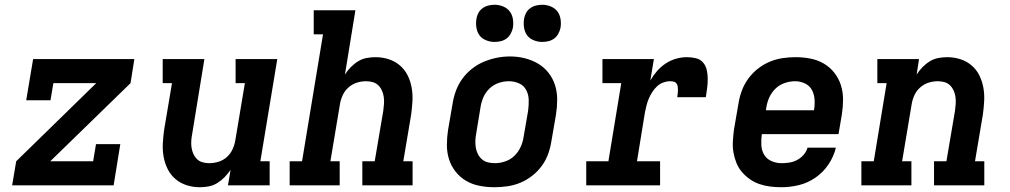

<svg xmlns="http://www.w3.org/2000/svg" viewBox="-20 -778 4240 806"><path d="M31 0 48 -101 384 -429H204L192 -357H90L119 -530H544L528 -429L191 -101H371L383 -173H485L457 0Z M819 8Q790 8 763.5 -0.5Q737 -9 716.5 -26.5Q696 -44 684 -68Q672 -92 667 -119.5Q662 -147 663.5 -175.5Q665 -204 669 -233L702 -429H663V-530H838L787 -217Q784 -202 783 -187.5Q782 -173 784 -159Q786 -145 791.5 -132.5Q797 -120 806.5 -110.5Q816 -101 829.5 -97Q843 -93 858 -93Q878 -93 897.5 -99Q917 -105 932.5 -119Q948 -133 956.5 -152Q965 -171 968 -190L1008 -429H969V-530H1144L1073 -101H1112V0H937L948 -65Q937 -49 923 -34.5Q909 -20 892 -9.5Q875 1 856 4.5Q837 8 819 8Z M1196 0V-101H1248L1336 -634H1297V-735H1472L1428 -465Q1438 -481 1452 -495.5Q1466 -510 1483 -520.5Q1500 -531 1519 -534.5Q1538 -538 1556 -538Q1585 -538 1611.5 -529.5Q1638 -521 1658.5 -503.5Q1679 -486 1691 -462Q1703 -438 1708 -410.5Q1713 -383 1711.5 -354.5Q1710 -326 1706 -297L1673 -101H1712V0H1501V-101H1553L1589 -313Q1591 -328 1592 -342.5Q1593 -357 1591 -371Q1589 -385 1583.5 -397.5Q1578 -410 1568.5 -419.5Q1559 -429 1545.5 -433Q1532 -437 1517 -437Q1497 -437 1478 -431Q1459 -425 1443 -411Q1427 -397 1418.5 -378Q1410 -359 1407 -340L1367 -101H1406V0Z M2055 8Q2024 8 1993 2Q1962 -4 1936.5 -19Q1911 -34 1892.5 -57.5Q1874 -81 1865 -109.5Q1856 -138 1856 -169.5Q1856 -201 1861 -233L1880 -343Q1884 -370 1894 -397Q1904 -424 1921 -447.5Q1938 -471 1961.5 -489.5Q1985 -508 2011.5 -519Q2038 -530 2065.5 -535.5Q2093 -541 2121 -541Q2153 -541 2183 -533.5Q2213 -526 2238.5 -511Q2264 -496 2282.5 -472.5Q2301 -449 2310 -420.5Q2319 -392 2319 -360.5Q2319 -329 2314 -297L2295 -187Q2291 -160 2281.5 -133Q2272 -106 2255 -82.5Q2238 -59 2214.5 -40.5Q2191 -22 2164.5 -11Q2138 0 2110 4Q2082 8 2055 8ZM2057 -93Q2079 -93 2101 -100.5Q2123 -108 2139.5 -124Q2156 -140 2165.5 -161Q2175 -182 2178 -203L2197 -313Q2200 -336 2199.5 -358.5Q2199 -381 2189 -400Q2179 -419 2159 -428Q2139 -437 2116 -437Q2094 -437 2072.5 -429.5Q2051 -422 2034.5 -406Q2018 -390 2009 -369Q2000 -348 1997 -327L1979 -217Q1976 -202 1975.5 -187Q1975 -172 1977.5 -157.5Q1980 -143 1986.5 -130.5Q1993 -118 2003.5 -109Q2014 -100 2028 -96.5Q2042 -93 2057 -93ZM2256 -602Q2238 -602 2220.5 -609Q2203 -616 2193 -629.5Q2183 -643 2180 -661.5Q2177 -680 2180 -699Q2182 -712 2188.5 -724Q2195 -736 2206.5 -744Q2218 -752 2231 -755Q2244 -758 2256 -758Q2275 -758 2292 -751Q2309 -744 2319.5 -730.5Q2330 -717 2333 -698.5Q2336 -680 2333 -661Q2330 -648 2323.5 -636Q2317 -624 2306 -616Q2295 -608 2282 -605Q2269 -602 2256 -602ZM2056 -602Q2038 -602 2020.5 -609Q2003 -616 1993 -629.5Q1983 -643 1980 -661.5Q1977 -680 1980 -699Q1982 -712 1988.5 -724Q1995 -736 2006.5 -744Q2018 -752 2031 -755Q2044 -758 2056 -758Q2075 -758 2092 -751Q2109 -744 2119.5 -730.5Q2130 -717 2133 -698.5Q2136 -680 2133 -661Q2130 -648 2123.5 -636Q2117 -624 2106 -616Q2095 -608 2082 -605Q2069 -602 2056 -602Z M2441 0V-101H2534L2588 -429H2509V-530H2725L2710 -440Q2722 -461 2738 -479.5Q2754 -498 2774.5 -511.5Q2795 -525 2818 -531.5Q2841 -538 2864 -538Q2883 -538 2901.5 -533.5Q2920 -529 2931.5 -515.5Q2943 -502 2947 -484Q2951 -466 2951 -446.5Q2951 -427 2948.5 -408Q2946 -389 2943 -370H2823Q2824 -377 2825 -384.5Q2826 -392 2826 -399.5Q2826 -407 2825 -414.5Q2824 -422 2820 -427.5Q2816 -433 2809 -435Q2802 -437 2794 -437Q2779 -437 2764 -431.5Q2749 -426 2737.5 -415Q2726 -404 2717.5 -390.5Q2709 -377 2703 -362.5Q2697 -348 2693.5 -333.5Q2690 -319 2687 -304L2654 -101H2751V0Z M3260 8Q3236 8 3212.5 5Q3189 2 3167.5 -5.5Q3146 -13 3127.5 -26Q3109 -39 3094.5 -56Q3080 -73 3071.5 -94Q3063 -115 3059 -138Q3055 -161 3056.5 -185Q3058 -209 3061 -233L3080 -343Q3084 -370 3094 -397Q3104 -424 3121 -447.5Q3138 -471 3161.5 -489.5Q3185 -508 3211.5 -519Q3238 -530 3265.5 -534Q3293 -538 3320 -538Q3352 -538 3382.5 -532Q3413 -526 3438.5 -511Q3464 -496 3482.5 -472.5Q3501 -449 3510 -420.5Q3519 -392 3519 -360.5Q3519 -329 3514 -297L3500 -215H3178Q3175 -192 3176 -169.5Q3177 -147 3187.5 -129Q3198 -111 3218 -102Q3238 -93 3260 -93Q3277 -93 3293.5 -95.5Q3310 -98 3325.5 -106Q3341 -114 3353 -127.5Q3365 -141 3370 -158H3489Q3480 -121 3458 -88Q3436 -55 3403.5 -32.5Q3371 -10 3334 -1Q3297 8 3260 8ZM3195 -315H3397Q3401 -338 3399.5 -360Q3398 -382 3388.5 -400Q3379 -418 3359.5 -427.5Q3340 -437 3318 -437Q3296 -437 3274 -429.5Q3252 -422 3235.5 -406Q3219 -390 3209.5 -369Q3200 -348 3197 -327Z M3596 0V-101H3648L3702 -429H3663V-530H3838L3828 -465Q3838 -481 3852 -495.5Q3866 -510 3883 -520.5Q3900 -531 3919 -534.5Q3938 -538 3956 -538Q3985 -538 4011.5 -529.5Q4038 -521 4058.5 -503.5Q4079 -486 4091 -462Q4103 -438 4108 -410.5Q4113 -383 4111.5 -354.5Q4110 -326 4106 -297L4073 -101H4112V0H3901V-101H3953L3989 -313Q3991 -328 3992 -342.5Q3993 -357 3991 -371Q3989 -385 3983.5 -397.5Q3978 -410 3968.5 -419.5Q3959 -429 3945.5 -433Q3932 -437 3917 -437Q3897 -437 3878 -431Q3859 -425 3843 -411Q3827 -397 3818.5 -378Q3810 -359 3807 -340L3767 -101H3806V0Z"/></svg>

Font: Iosevka Slab Extended Oblique
Style: Bold
Weight: 700
Width: 7
Italic angle: -9°
Monospace: yes
Designer: Belleve Invis
Foundry: Belleve Invis
Version: Version 11.1.1; ttfautohint (v1.8.3)